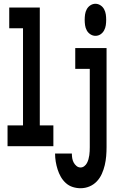

<svg xmlns="http://www.w3.org/2000/svg" viewBox="-20 -775 640 1018"><path d="M486 -585Q472 -585 459.5 -593Q447 -601 440 -614Q433 -627 431 -641.5Q429 -656 429 -670Q429 -684 431 -698.5Q433 -713 440 -726Q447 -739 459.5 -747Q472 -755 486 -755Q500 -755 512.5 -747Q525 -739 532 -726Q539 -713 541 -698.5Q543 -684 543 -670Q543 -656 541 -641.5Q539 -627 532 -614Q525 -601 513 -593Q501 -585 486 -585ZM20 0V-110H102V-625H29V-735H191V-110H263V0ZM407 223Q386 223 365.5 216.5Q345 210 329 195.5Q313 181 302.5 162.5Q292 144 285.5 123.5Q279 103 275.5 82Q272 61 272 39H361Q361 52 363 64Q365 76 370.5 86.5Q376 97 385.5 105Q395 113 407 113Q418 113 427 106Q436 99 441 89.5Q446 80 449 69.5Q452 59 453.5 48Q455 37 455.5 26.5Q456 16 456 5V-410H379V-520H545V5Q545 29 543 53Q541 77 535.5 100.5Q530 124 520 146.5Q510 169 493.5 186.5Q477 204 454.5 213.5Q432 223 407 223Z"/></svg>

Font: Iosevka Custom XBdEx
Style: Regular
Weight: 800
Width: 7
Monospace: yes
Designer: Belleve Invis
Foundry: Belleve Invis
Version: Version 11.2.4; ttfautohint (v1.8.4)